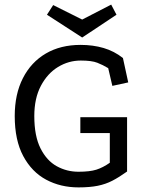

<svg xmlns="http://www.w3.org/2000/svg" viewBox="-20 -799 632 834"><path d="M532 -54Q497 -29 468 -14Q439 1 404.5 8Q370 15 321 15Q243 15 180.5 -18.5Q118 -52 81 -121Q44 -190 44 -295Q44 -390 79.5 -459.5Q115 -529 179 -566.5Q243 -604 330 -604Q384 -604 430 -590.5Q476 -577 514 -547L537 -441L468 -426L450 -503Q427 -517 402.5 -526.5Q378 -536 331 -536Q278 -536 232 -508Q186 -480 157.5 -426Q129 -372 129 -295Q129 -208 156 -154.5Q183 -101 226.5 -77Q270 -53 321 -53Q370 -53 398.5 -62Q427 -71 457 -92V-221H329V-290H532ZM337 -636 184 -735 211 -777 337 -714 463 -779 486 -735Z"/></svg>

Font: Podkova VF Beta
Style: Regular
Weight: 400
Designer: Ilya Yudin
Foundry: Cyreal (www.cyreal.org)
Version: Version 2.100